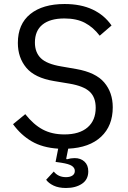

<svg xmlns="http://www.w3.org/2000/svg" viewBox="-20 -730 640 957"><path d="M210 166 248 125Q270 153 309 153Q329 153 341 145Q353 137 353 122Q353 107 338.5 97Q324 87 285 81L257 77L270 11Q192 6 138 -25.5Q84 -57 45 -111L106 -161Q147 -109 193 -84.5Q239 -60 301 -60Q376 -60 416.5 -95Q457 -130 457 -193Q457 -245 427 -273Q397 -301 327 -313L249 -326Q153 -342 111 -392.5Q69 -443 69 -516Q69 -610 131 -660Q193 -710 302 -710Q383 -710 441.5 -682.5Q500 -655 536 -603L477 -552Q445 -594 403.5 -616Q362 -638 301 -638Q230 -638 192 -607.5Q154 -577 154 -518Q154 -469 183.5 -440Q213 -411 285 -399L360 -386Q457 -369 499.5 -319Q542 -269 542 -195Q542 -103 484 -48.5Q426 6 320 11L310 61L313 64Q333 58 352 58Q382 58 401 75.5Q420 93 420 124Q420 165 388.5 186Q357 207 309 207Q272 207 247 195Q222 183 210 166Z"/></svg>

Font: iA Writer Quattro V
Style: Regular
Weight: 400
Designer: Mike Abbink, Paul van der Laan, Pieter van Rosmalen, Oliver Reichenstein
Foundry: Information Architects Inc.
Version: Version 2.000